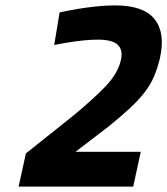

<svg xmlns="http://www.w3.org/2000/svg" viewBox="-20 -692 620 712"><path d="M49 0 76 -123 249 -261Q328 -326 372.5 -373Q417 -420 428 -468Q437 -506 417 -525.5Q397 -545 343 -545Q317 -545 288.5 -542Q260 -539 236 -535Q208 -531 181 -525L201 -646Q234 -653 269 -659Q299 -664 335.5 -668Q372 -672 407 -672Q513 -672 553.5 -620.5Q594 -569 573 -476Q564 -438 551 -408Q538 -378 516.5 -350Q495 -322 463 -292Q431 -262 384 -224L260 -129H502L474 0Z"/></svg>

Font: Panefresco 999wt
Style: Italic
Weight: 900
Version: Version 1.001